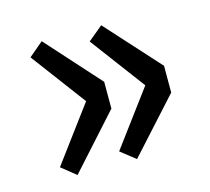

<svg xmlns="http://www.w3.org/2000/svg" viewBox="-71 -578 643 589"><g transform="rotate(-15 250.5 -283.5)"><path d="M107 -71 260 -241V-326L107 -496L61 -457L191 -283L61 -108ZM296 -71 450 -241V-326L296 -496L249 -457L379 -283L249 -108Z"/></g></svg>

Font: Noto Sans TC Medium
Style: Regular
Weight: 500
Designer: Ryoko NISHIZUKA 西塚涼子 (kana, bopomofo & ideographs); Paul D. Hunt (Latin, Greek & Cyrillic); Sandoll Communications 산돌커뮤니
Foundry: Adobe
Version: Version 2.004;hotconv 1.0.118;makeotfexe 2.5.65603